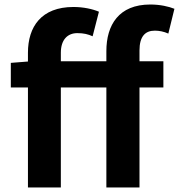

<svg xmlns="http://www.w3.org/2000/svg" viewBox="-20 -832 794 852"><path d="M28 -444H104V0H250V-444H452V0H599V-444H705V-560H599V-608C599 -670 624 -696 667 -696C686 -696 707 -692 727 -683L754 -793C729 -803 691 -812 647 -812C507 -812 452 -721 452 -605V-560H250V-598C250 -656 280 -685 323 -685C352 -685 371 -680 391 -671L419 -780C391 -792 350 -801 306 -801C163 -801 104 -713 104 -598V-559L28 -553Z"/></svg>

Font: Noto Sans Mono CJK TC
Style: Bold
Weight: 700
Designer: Ryoko NISHIZUKA 西塚涼子 (kana, bopomofo & ideographs); Paul D. Hunt (Latin, Greek & Cyrillic); Sandoll Communications 산돌커뮤니
Foundry: Adobe
Version: Version 2.004;hotconv 1.0.118;makeotfexe 2.5.65603